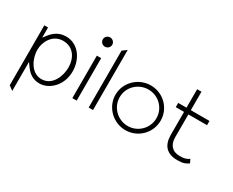

<svg xmlns="http://www.w3.org/2000/svg" viewBox="-114 -1059 1997 1649"><g transform="rotate(30 885.0 -234.5)"><path d="M46 143 89 175V-113L116 -76C148 -31 191 3 258 3C353 3 455 -88 455 -229C455 -348 381 -462 258 -462C190 -462 143 -428 110 -385L83 -350V-451H46ZM99 -240C99 -319 151 -417 254 -417C359 -417 407 -330 407 -240C407 -157 363 -38 254 -38C151 -38 99 -155 99 -240Z M541 -598C541 -573 562 -552 588 -552C614 -552 635 -573 635 -598C635 -623 614 -644 588 -644C562 -644 541 -623 541 -598ZM567 -30H610V-451H567Z M729 -30H772V-626L729 -594Z M873 -241C873 -119 975 -19 1098 -19C1221 -19 1321 -118 1321 -241C1321 -364 1221 -462 1098 -462C975 -462 873 -363 873 -241ZM915 -241C915 -342 998 -421 1098 -421C1198 -421 1279 -341 1279 -241C1279 -141 1198 -60 1098 -60C998 -60 915 -140 915 -241Z M1375 -407H1457V-175C1459 -72 1511 -19 1614 -19C1673 -19 1696 -31 1723 -50L1705 -85C1685 -70 1665 -60 1614 -60C1538 -60 1500 -107 1500 -181V-407H1685V-449H1500V-632H1457V-449H1375Z"/></g></svg>

Font: Charger Sport
Style: HL
Weight: 100
Designer: Jasper
Foundry: Cannot Into Space Fonts
Version: Version 1.1